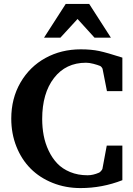

<svg xmlns="http://www.w3.org/2000/svg" viewBox="-20 -937 676 973"><path d="M600.1 -23.9Q498 16.1 388.2 16.1Q312.5 16.1 247.1 -10Q181.6 -36.1 135.5 -82.3Q89.4 -128.4 63.2 -194.1Q37.1 -259.8 37.1 -335.9Q37.1 -438 83.7 -518.6Q130.4 -599.1 210.4 -643.1Q290.5 -687 389.2 -687Q442.4 -687 482.7 -678.5Q522.9 -669.9 600.1 -645V-475.1H522L500 -586.9Q500 -589.4 495.8 -595.2Q491.7 -601.1 486.8 -603Q475.1 -607.9 453.9 -613.5Q432.6 -619.1 416 -619.1Q313.5 -619.1 253.7 -541.7Q193.8 -464.4 193.8 -334Q193.8 -290.5 201.4 -250.5Q209 -210.4 226.6 -173.3Q244.1 -136.2 270 -108.9Q295.9 -81.5 335.4 -65.2Q375 -48.8 423.8 -48.8Q451.7 -48.8 481.9 -62Q485.8 -63.5 491.7 -70.1Q497.6 -76.7 499 -81.1L521 -199.2H600.1ZM542 -746.1H459L373 -840.8L286.1 -746.1H203.1L313 -917H432.1Z"/></svg>

Font: Veleka
Style: Bold
Weight: 700
Designer: Stefan Peev, Context Ltd, 2016; SIL International, 1997-2014.
Foundry: Stefan Peev, Context Ltd, 2016
Version: Version 1.000